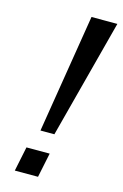

<svg xmlns="http://www.w3.org/2000/svg" viewBox="-114 -787 538 839"><g transform="rotate(15 154.5 -367.5)"><path d="M192 -735H309L168 -198H105ZM65 -111H170L147 0H42Z"/></g></svg>

Font: League Gothic Italic
Style: Regular
Weight: 400
Designer: Tyler Finck
Foundry: The League of Moveable Type
Version: Version 1.001;PS 001.001;hotconv 1.0.56;makeotf.lib2.0.21325